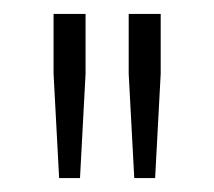

<svg xmlns="http://www.w3.org/2000/svg" viewBox="-20 -708 308 276"><path d="M173 -452 165 -602V-688H211V-602L203 -452ZM65 -452 57 -602V-688H103V-602L95 -452Z"/></svg>

Font: Saira SemiCondensed ExtraLight
Style: Regular
Weight: 250
Width: 4
Designer: Hector Gatti with collaboration of the Omnibus-Type team
Foundry: Omnibus-Type
Version: Version 1.101